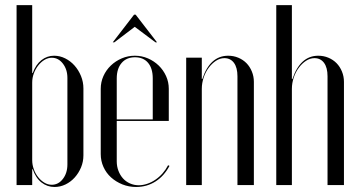

<svg xmlns="http://www.w3.org/2000/svg" viewBox="-20 -719 1396 746"><path d="M105.1 -31V-61.6H107.1Q118.8 -27.5 141.2 -10Q163.8 7.5 191.6 7.5Q214.2 7.5 234.6 -2.4Q255 -12.4 270.3 -29.4Q285.6 -46.4 294.9 -68.6Q304.1 -90.9 304.1 -115.2V-375.6Q304.1 -400.4 294.7 -423.6Q285.2 -446.8 269.6 -464.3Q253.9 -481.9 233.3 -492.2Q212.8 -502.5 190.1 -502.5Q163 -502.5 141 -485.4Q119 -468.2 107.1 -435.1H105.1V-461.4V-699H44.4V0H105.1ZM105.1 -398.1Q105.1 -416.9 111.6 -434.2Q118.1 -451.5 128.9 -465Q139.6 -478.5 153.1 -486.6Q166.6 -494.6 181.2 -494.6Q206.8 -494.6 224.3 -471.9Q241.9 -449.2 241.9 -416.1V-80.4Q241.9 -46.6 224.4 -23.9Q207 -1.1 180.9 -1.1Q166 -1.1 152.5 -9.2Q139 -17.2 128.2 -30.8Q117.5 -44.2 111.3 -61.5Q105.1 -78.8 105.1 -96.8Z M371.4 -373.8V-120.5Q371.4 -93.8 382 -70.3Q392.6 -46.8 411.4 -29.8Q430.3 -12.8 455.4 -2.6Q480.6 7.5 508.9 7.5Q550.5 7.5 584.1 -13.8Q617.6 -35 638.5 -74.4L633.1 -77Q624.2 -59.8 611.7 -45.5Q599.1 -31.2 583.9 -20.9Q568.8 -10.5 552 -4.9Q535.2 0.8 519.2 0.8Q500.8 0.8 484.8 -6.4Q468.8 -13.6 457.8 -25.9Q446.8 -38.1 440.2 -55.3Q433.6 -72.5 433.6 -91.9V-414.2Q433.6 -452.4 452.6 -474.4Q471.6 -496.5 504.4 -496.5Q537.1 -496.5 555.3 -474.9Q573.5 -453.4 573.5 -414.2V-255H429.5V-249H635.8V-374.1Q635.8 -400.3 625.2 -423.6Q614.6 -446.9 596.6 -464.4Q578.6 -481.8 554.7 -492.2Q530.8 -502.5 503.9 -502.5Q477.1 -502.5 453.1 -492.2Q429 -481.9 410.6 -464.3Q392.2 -446.6 381.8 -423.4Q371.4 -400.2 371.4 -373.8ZM418 -554.4H424L503.6 -614.8L584.2 -554.4H590.2L507 -662.1H501Z M766.1 -412.1H764.1V-442.1V-495H703.4V0H764.1V-373.8Q764.1 -396.5 771.4 -417.9Q778.6 -439.4 791.1 -456Q803.5 -472.6 819.2 -482.9Q834.9 -493.1 851.8 -493.1Q875.5 -493.1 889.1 -474.7Q902.6 -456.2 902.6 -422.6V0H966.4V-400.9Q966.4 -422.2 958.6 -441.1Q950.9 -460 937.6 -473.6Q924.2 -487.1 905.9 -494.8Q887.5 -502.5 866.6 -502.5Q831.4 -502.5 806.2 -479.9Q781 -457.2 766.1 -412.1Z M1116.1 -411.5 1114.1 -412.1V-442.1V-699H1053.4V0H1114.1V-373.8Q1114.1 -396.5 1121.4 -417.9Q1128.6 -439.4 1141.1 -456Q1153.5 -472.6 1169.2 -482.9Q1184.9 -493.1 1201.8 -493.1Q1225.5 -493.1 1239.1 -474.7Q1252.6 -456.2 1252.6 -422.6V0H1316.4V-400.9Q1316.4 -422.2 1308.6 -441.1Q1300.9 -460 1287.6 -473.6Q1274.2 -487.1 1255.9 -494.8Q1237.5 -502.5 1216.6 -502.5Q1181.4 -502.5 1156.2 -479.6Q1131 -456.6 1116.1 -411.5Z"/></svg>

Font: Moniqa Black
Style: Regular
Weight: 900
Designer: Rajesh Rajput
Foundry: Rajesh Rajput
Version: Version 1.000